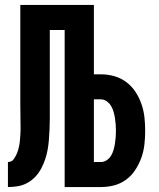

<svg xmlns="http://www.w3.org/2000/svg" viewBox="-20 -755 640 775"><path d="M12 0V-101Q19 -101 25.5 -104Q32 -107 35.5 -112.5Q39 -118 42.5 -124Q46 -130 48.5 -136Q51 -142 53 -149Q55 -156 56.5 -162.5Q58 -169 59 -175.5Q60 -182 60.5 -189Q61 -196 61.5 -202.5Q62 -209 62.5 -216Q63 -223 63 -229.5Q63 -236 63 -243Q63 -266 62.5 -289Q62 -312 62 -335V-735H359V-455H387Q415 -455 441.5 -447.5Q468 -440 490 -423.5Q512 -407 527 -384Q542 -361 551 -335Q560 -309 563 -282Q566 -255 566 -227Q566 -200 563 -172.5Q560 -145 551 -119.5Q542 -94 527 -70.5Q512 -47 490 -30.5Q468 -14 441.5 -7Q415 0 387 0H241V-634H181V-315Q181 -294 181 -274Q181 -254 180 -233.5Q179 -213 177.5 -192.5Q176 -172 172.5 -152Q169 -132 162.5 -112.5Q156 -93 146.5 -75Q137 -57 123 -42Q109 -27 91 -17Q73 -7 53 -3.5Q33 0 12 0ZM359 -101H387Q400 -101 411 -108.5Q422 -116 428.5 -127Q435 -138 438.5 -150.5Q442 -163 444 -176Q446 -189 447 -201.5Q448 -214 448 -227Q448 -240 447 -253Q446 -266 444 -278.5Q442 -291 438.5 -303.5Q435 -316 428.5 -327Q422 -338 411 -346Q400 -354 387 -354H359Z"/></svg>

Font: Iosevka Fixed Extended
Style: Bold
Weight: 700
Width: 7
Monospace: yes
Designer: Belleve Invis
Foundry: Belleve Invis
Version: Version 24.1.1; ttfautohint (v1.8.4)